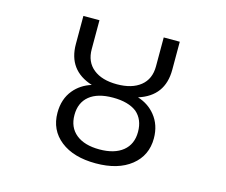

<svg xmlns="http://www.w3.org/2000/svg" viewBox="-104 -873 1207 1026"><g transform="rotate(15 500.0 -360.0)"><path d="M634.8 -315.4Q587.9 -351.6 502.9 -351.6Q418 -351.6 372.6 -314.5Q327.1 -277.3 327.1 -209Q327.1 -140.6 373.5 -103Q419.9 -65.4 502.9 -65.4Q585.9 -65.4 632.3 -103Q678.7 -140.6 678.7 -209Q678.7 -277.3 634.8 -315.4ZM236.3 -577.1V-732.4H325.2V-572.3Q325.2 -502 372.6 -463.9Q419.9 -425.8 502.9 -425.8Q585.9 -425.8 633.3 -463.9Q680.7 -502 680.7 -572.3V-732.4H769.5V-577.1Q769.5 -431.6 630.9 -387.7Q690.4 -369.1 727.5 -323.2Q769.5 -271.5 769.5 -197.3Q769.5 -102.5 697.8 -45.4Q626 11.7 502.9 11.7Q379.9 11.7 308.1 -44.9Q236.3 -101.6 236.3 -197.3Q236.3 -273.4 278.3 -324.2Q315.4 -369.1 375 -387.7Q236.3 -431.6 236.3 -577.1Z"/></g></svg>

Font: GenEi Gothic M Regular
Style: Regular
Weight: 400
Designer: o_tamon (Modified); [Source Han Sans]
Ryoko NISHIZUKA  (kana & ideographs); Paul D. Hunt (Latin, Greek & Cyrillic); Wenl
Version: Version 1.1a;Original Version 1.004